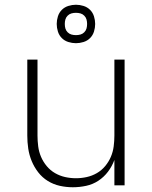

<svg xmlns="http://www.w3.org/2000/svg" viewBox="-20 -781 640 809"><path d="M287 8Q259 8 232 2Q205 -4 181.5 -18.5Q158 -33 141 -55Q124 -77 113.5 -102.5Q103 -128 99 -155Q95 -182 95 -210V-530H138V-210Q138 -187 141 -164Q144 -141 153 -120Q162 -99 177 -81Q192 -63 212 -51.5Q232 -40 254.5 -35Q277 -30 300 -30Q323 -30 345.5 -35Q368 -40 388 -51.5Q408 -63 423 -81Q438 -99 447 -120Q456 -141 459 -164Q462 -187 462 -210V-530H505V0H462V-107Q452 -80 435 -57.5Q418 -35 394.5 -19.5Q371 -4 343 2Q315 8 287 8ZM300 -599Q284 -599 268 -604Q252 -609 240.5 -620.5Q229 -632 224 -648Q219 -664 219 -680Q219 -696 224 -712Q229 -728 240.5 -739.5Q252 -751 268 -756Q284 -761 300 -761Q316 -761 332 -756Q348 -751 359.5 -739.5Q371 -728 376 -712Q381 -696 381 -680Q381 -664 376 -648Q371 -632 359.5 -620.5Q348 -609 332 -604Q316 -599 300 -599ZM300 -633Q310 -633 319 -635.5Q328 -638 335 -645Q342 -652 344.5 -661Q347 -670 347 -680Q347 -690 344.5 -699Q342 -708 335 -715Q328 -722 319 -724.5Q310 -727 300 -727Q290 -727 281 -724.5Q272 -722 265 -715Q258 -708 255.5 -699Q253 -690 253 -680Q253 -670 255.5 -661Q258 -652 265 -645Q272 -638 281 -635.5Q290 -633 300 -633Z"/></svg>

Font: Iosevka Curly XLtEx
Style: Regular
Weight: 200
Width: 7
Monospace: yes
Designer: Belleve Invis
Foundry: Belleve Invis
Version: Version 11.1.0; ttfautohint (v1.8.3)